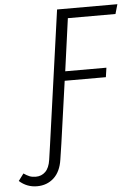

<svg xmlns="http://www.w3.org/2000/svg" viewBox="-173 -730 699 980"><g transform="rotate(-5 176.0 -240.0)"><path d="M208 -636 171 -367H382L375 -319H164L119 0L107 79Q98 141 63 173Q28 205 -23 205Q-75 205 -114 170L-87 134Q-71 145 -57.5 150.5Q-44 156 -25 156Q4 156 24 136.5Q44 117 50 76L61 0L157 -685H466L452 -636Z"/></g></svg>

Font: Fira Sans Condensed Light
Style: Italic
Weight: 300
Width: 3
Italic angle: -8°
Designer: Carrois Corporate & Edenspiekermann AG
Foundry: Carrois Corporate GbR & Edenspiekermann AG
Version: Version 4.203